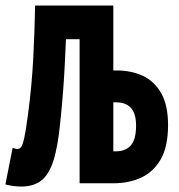

<svg xmlns="http://www.w3.org/2000/svg" viewBox="-35 -672 655 704"><path d="M42.9 12Q28.6 12 14.5 10.1Q0.4 8.3 -15.2 4.3L11.2 -129.7Q16.2 -128.7 19.9 -127.2Q23.7 -125.7 29.2 -125.7Q36.8 -125.7 42.6 -133.3Q48.5 -140.9 54.3 -168Q60.2 -195.1 67.8 -253.6Q81.8 -358.8 87 -460.2Q92.2 -561.5 93.7 -651.7H354.1L346.8 -528.3H206.8Q204.8 -482.3 202.7 -438.8Q200.6 -395.3 196.9 -344.5Q193.3 -293.7 186 -224.4Q177.4 -134.5 160.9 -83Q144.4 -31.5 116.1 -9.7Q87.8 12 42.9 12ZM256.9 0V-651.7H380.5V-413.7H392.4Q446.8 -413.7 489.4 -393.6Q531.9 -373.5 556.6 -329.4Q581.2 -285.3 581.2 -213.5Q581.2 -134.9 554.6 -88.2Q527.9 -41.6 482.7 -20.8Q437.4 0 381.5 0ZM380.5 -117.1H389.3Q425.5 -117.1 444.7 -139Q463.9 -161 463.9 -211.5Q463.9 -254.8 445.6 -275.8Q427.3 -296.9 388.5 -296.9H380.5Z"/></svg>

Font: Source Code Pro ExtraLight
Style: Regular
Weight: 200
Monospace: yes
Designer: Paul D. Hunt, Teo Tuominen
Foundry: Adobe
Version: Version 1.026;hotconv 1.1.0;makeotfexe 2.6.0